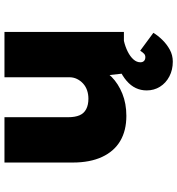

<svg xmlns="http://www.w3.org/2000/svg" viewBox="13 -588 794 860"><g transform="rotate(-90 410.0 -158.0)"><path d="M321 11Q255 11 208.5 -16.5Q162 -44 137 -98Q112 -152 112 -229V-535H315V-250Q315 -219 323.5 -199Q332 -179 351 -169Q370 -159 398 -159Q418 -159 435.5 -165Q453 -171 466 -183Q479 -195 486.5 -210.5Q494 -226 494 -245V-535H697V0H511L499 -108L537 -120Q526 -85 495.5 -55Q465 -25 420.5 -7Q376 11 321 11ZM564 219Q527 219 497.5 203.5Q468 188 451.5 161.5Q435 135 435 102Q435 76 445.5 53.5Q456 31 478 12Q500 -7 533.5 -22.5Q567 -38 613 -50L657 0Q631 6 609 17Q587 28 574 42.5Q561 57 561 74Q561 84 567 90Q573 96 584 96Q593 96 599 90.5Q605 85 613 73L693 132Q681 152 661.5 172Q642 192 617.5 205.5Q593 219 564 219Z"/></g></svg>

Font: Lexend Exa Black
Style: Regular
Weight: 900
Designer: Bonnie Shaver-Troup, Thomas Jockin
Foundry: Lexend
Version: Version 1.007